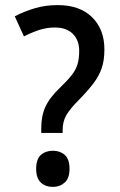

<svg xmlns="http://www.w3.org/2000/svg" viewBox="-20 -722 473 754"><path d="M207 -702Q293 -702 341.5 -654.5Q390 -607 390 -528Q390 -485 379.5 -454.5Q369 -424 348 -396Q327 -368 294 -334Q254 -294 240 -269Q226 -244 226 -211V-200H142V-219Q142 -267 158.5 -303Q175 -339 218 -380Q246 -407 262 -427.5Q278 -448 284.5 -470Q291 -492 291 -522Q291 -564 266 -589Q241 -614 196 -614Q163 -614 133 -604Q103 -594 74 -579L38 -658Q77 -678 118 -690Q159 -702 207 -702ZM188 12Q159 12 140.5 -5Q122 -22 122 -59Q122 -97 140.5 -113.5Q159 -130 188 -130Q216 -130 234.5 -113.5Q253 -97 253 -59Q253 -22 234 -5Q215 12 188 12Z"/></svg>

Font: Noto Sans Kannada SemiCondensed Medium
Style: Regular
Weight: 500
Width: 4
Designer: Jelle Bosma - Monotype Design Team
Foundry: Monotype Imaging Inc.
Version: Version 2.005; ttfautohint (v1.8.4.7-5d5b)